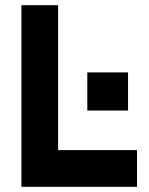

<svg xmlns="http://www.w3.org/2000/svg" viewBox="-20 -720 575 740"><path d="M62.5 0V-700H204V-141.5H508V0ZM133.5 -71H440H133.5V-629.5ZM316.5 -294V-441H473.5V-294ZM383.5 -365H407.5H383.5Z"/></svg>

Font: Tourney Thin Black
Style: Regular
Weight: 900
Version: Version 1.015